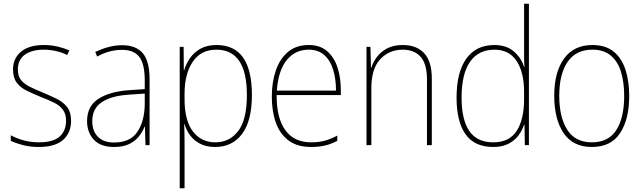

<svg xmlns="http://www.w3.org/2000/svg" viewBox="-20 -846 3457 1032"><path d="M362 -196Q362 -132 319 -94Q276 -56 189 -56Q141 -56 101.5 -66.5Q62 -77 38 -89V-119Q71 -101 109.5 -91Q148 -81 189 -81Q266 -81 300.5 -112Q335 -143 335 -197Q335 -234 317.5 -257Q300 -280 269 -295Q238 -310 199 -325Q158 -342 124 -358.5Q90 -375 70 -401.5Q50 -428 50 -473Q50 -532 93 -568Q136 -604 215 -604Q255 -604 290.5 -595.5Q326 -587 353 -575L341 -550Q318 -563 283.5 -571Q249 -579 215 -579Q151 -579 113.5 -552Q76 -525 76 -473Q76 -436 93.5 -415Q111 -394 140.5 -379.5Q170 -365 207 -350Q247 -333 282.5 -316Q318 -299 340 -271.5Q362 -244 362 -196Z M636 -603Q711 -603 747.5 -560Q784 -517 784 -419V-66H762L759 -165H757Q746 -137 726 -112Q706 -87 673.5 -71.5Q641 -56 593 -56Q520 -56 484 -95.5Q448 -135 448 -195Q448 -274 507 -313.5Q566 -353 670 -361L758 -367V-413Q758 -503 728.5 -540.5Q699 -578 636 -578Q604 -578 571.5 -570Q539 -562 502 -542L492 -567Q526 -583 562.5 -593Q599 -603 636 -603ZM671 -337Q579 -331 527.5 -297Q476 -263 476 -195Q476 -141 506.5 -110.5Q537 -80 593 -80Q680 -80 718.5 -137.5Q757 -195 758 -286V-343Z M1144 -604Q1334 -604 1334 -335Q1334 -197 1281.5 -126.5Q1229 -56 1136 -56Q1089 -56 1055.5 -73.5Q1022 -91 1001.5 -119Q981 -147 972 -179H970Q971 -154 971.5 -126.5Q972 -99 972 -70V166H946V-594H967L968 -469H970Q980 -503 1001.5 -534Q1023 -565 1058 -584.5Q1093 -604 1144 -604ZM1143 -579Q1060 -579 1016 -514Q972 -449 972 -341V-312Q972 -198 1017 -139.5Q1062 -81 1137 -81Q1214 -81 1260.5 -142Q1307 -203 1307 -335Q1307 -579 1143 -579Z M1639 -604Q1701 -604 1739 -570.5Q1777 -537 1794.5 -482Q1812 -427 1812 -361V-335H1467Q1466 -212 1513.5 -146.5Q1561 -81 1652 -81Q1692 -81 1723 -89Q1754 -97 1793 -117V-89Q1761 -72 1727.5 -64Q1694 -56 1652 -56Q1578 -56 1531.5 -90.5Q1485 -125 1463 -186Q1441 -247 1441 -327Q1441 -404 1462.5 -467Q1484 -530 1528 -567Q1572 -604 1639 -604ZM1639 -579Q1567 -579 1521.5 -523.5Q1476 -468 1468 -359H1786Q1786 -422 1770.5 -472Q1755 -522 1722.5 -550.5Q1690 -579 1639 -579Z M2145 -604Q2219 -604 2260 -560Q2301 -516 2301 -423V-66H2275V-418Q2275 -503 2240.5 -541Q2206 -579 2145 -579Q2072 -579 2024 -528Q1976 -477 1976 -371V-66H1950V-594H1971L1974 -482H1976Q1985 -512 2006 -540Q2027 -568 2061 -586Q2095 -604 2145 -604Z M2631 -56Q2531 -56 2482.5 -124Q2434 -192 2434 -321Q2434 -458 2486.5 -531Q2539 -604 2637 -604Q2703 -604 2743 -568.5Q2783 -533 2797 -486H2799Q2797 -514 2797 -540Q2797 -566 2797 -592V-826H2823V-66H2801L2799 -176H2797Q2787 -145 2766.5 -117.5Q2746 -90 2712.5 -73Q2679 -56 2631 -56ZM2631 -81Q2718 -81 2757.5 -143Q2797 -205 2797 -314V-350Q2797 -458 2756.5 -518.5Q2716 -579 2638 -579Q2552 -579 2506.5 -514Q2461 -449 2461 -321Q2461 -203 2502.5 -142Q2544 -81 2631 -81Z M3362 -330Q3362 -205 3313 -130.5Q3264 -56 3161 -56Q3060 -56 3009.5 -130.5Q2959 -205 2959 -331Q2959 -459 3012 -531.5Q3065 -604 3164 -604Q3235 -604 3278.5 -568.5Q3322 -533 3342 -471Q3362 -409 3362 -330ZM2986 -331Q2986 -216 3029 -148.5Q3072 -81 3161 -81Q3251 -81 3293 -147.5Q3335 -214 3335 -330Q3335 -402 3318.5 -458Q3302 -514 3264 -546.5Q3226 -579 3164 -579Q3076 -579 3031 -513.5Q2986 -448 2986 -331Z"/></svg>

Font: Noto Sans Malayalam UI SemiCondensed Thin
Style: Regular
Weight: 100
Width: 4
Designer: Jelle Bosma - Monotype Design Team
Foundry: Monotype Imaging Inc.
Version: Version 2.104; ttfautohint (v1.8.4.7-5d5b)